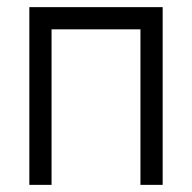

<svg xmlns="http://www.w3.org/2000/svg" viewBox="-20 -520 540 540"><path d="M62.5 -500Q62.5 -500 62.5 0H125V-437.5H375V0H437.5Q437.5 0 437.5 -500Z"/></svg>

Font: Unifont
Style: Regular
Weight: 500
Version: Version 13.0.05